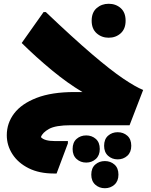

<svg xmlns="http://www.w3.org/2000/svg" viewBox="-20 -664 799 1018"><path d="M356 0Q275 0 240 19.5Q205 39 197 63Q215 84 272 84H340V96L280 256H266Q188 256 132 228Q76 200 46 153.5Q16 107 16 53Q16 -11 55 -62.5Q94 -114 174 -145Q254 -176 375 -176H417Q338 -223 254.5 -292Q171 -361 95 -436L211 -600H223Q367 -463 467 -377.5Q567 -292 633 -247.5Q699 -203 739 -187L667 0ZM532 109Q532 74 553 55.5Q574 37 604 37Q634 37 655 55.5Q676 74 676 109Q676 143 655 162Q634 181 604 181Q574 181 553 162Q532 143 532 109ZM365 126Q365 91 386 72.5Q407 54 437 54Q467 54 488 72.5Q509 91 509 126Q509 160 488 179Q467 198 437 198Q407 198 386 179Q365 160 365 126ZM464 262Q464 227 485 208.5Q506 190 536 190Q566 190 587 208.5Q608 227 608 262Q608 296 587 315Q566 334 536 334Q506 334 485 315Q464 296 464 262ZM556 -464Q519 -464 492.5 -487.5Q466 -511 466 -554Q466 -598 492.5 -621Q519 -644 556 -644Q594 -644 620 -621Q646 -598 646 -554Q646 -511 620 -487.5Q594 -464 556 -464Z"/></svg>

Font: Kufam Black
Style: Regular
Weight: 900
Designer: Wael Morcos, Artur Schmal
Foundry: Original Type
Version: Version 1.301; ttfautohint (v1.8.3)